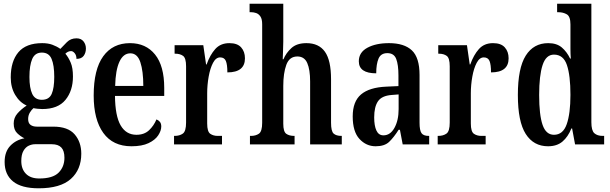

<svg xmlns="http://www.w3.org/2000/svg" viewBox="-20 -780 3297 1037"><path d="M189 237Q96 237 50.5 200Q5 163 5 95Q5 39 36 7Q67 -25 112 -33Q91 -43 72.5 -61Q54 -79 54 -113Q54 -144 74 -167Q94 -190 124 -210Q86 -227 62 -267.5Q38 -308 38 -362Q38 -449 79.5 -498Q121 -547 208 -547Q239 -547 262.5 -538.5Q286 -530 306 -516Q321 -532 341.5 -552.5Q362 -573 393 -573Q418 -573 431 -556.5Q444 -540 444 -518Q444 -495 432 -478.5Q420 -462 393 -462Q393 -481 383.5 -492.5Q374 -504 364 -504Q354 -504 346.5 -500Q339 -496 333 -490Q350 -470 362 -441.5Q374 -413 374 -367Q374 -290 333.5 -240.5Q293 -191 208 -191Q199 -191 183.5 -192.5Q168 -194 161 -196Q151 -188 141.5 -172.5Q132 -157 132 -137Q132 -115 145 -105.5Q158 -96 179 -96H268Q347 -96 383 -54.5Q419 -13 419 50Q419 136 362.5 186.5Q306 237 189 237ZM206 -241Q245 -241 259 -272.5Q273 -304 273 -365Q273 -428 258.5 -462Q244 -496 206 -496Q169 -496 154 -461.5Q139 -427 139 -364Q139 -305 154 -273Q169 -241 206 -241ZM192 184Q265 184 296.5 152.5Q328 121 328 72Q328 34 311 16.5Q294 -1 260 -1H169Q152 -1 135 7Q118 15 106.5 35Q95 55 95 90Q95 133 120 158.5Q145 184 192 184Z M690 10Q590 10 538 -62Q486 -134 486 -264Q486 -405 537.5 -476Q589 -547 682 -547Q768 -547 817.5 -485.5Q867 -424 867 -305V-262H601Q602 -154 631.5 -103Q661 -52 717 -52Q759 -52 785 -76.5Q811 -101 825 -135Q836 -131 843.5 -122Q851 -113 851 -97Q851 -74 834.5 -49Q818 -24 782.5 -7Q747 10 690 10ZM754 -316Q754 -396 738 -444Q722 -492 684 -492Q646 -492 625 -446.5Q604 -401 602 -316Z M920 0V-46H923Q950 -46 967.5 -58.5Q985 -71 985 -118V-422Q985 -466 969 -478Q953 -490 926 -490H923V-536H1078L1093 -432H1096Q1114 -483 1142.5 -515Q1171 -547 1219 -547Q1262 -547 1282.5 -524Q1303 -501 1303 -465Q1303 -389 1208 -389Q1208 -431 1200 -450.5Q1192 -470 1169 -470Q1146 -470 1130.5 -440.5Q1115 -411 1107 -366Q1099 -321 1099 -276V-113Q1099 -69 1115.5 -57.5Q1132 -46 1156 -46H1179V0Z M1330 0V-46H1336Q1361 -46 1378.5 -58Q1396 -70 1396 -117V-649Q1396 -677 1386.5 -691Q1377 -705 1363.5 -709.5Q1350 -714 1338 -714H1328V-760H1510V-555Q1510 -526 1508.5 -498.5Q1507 -471 1507 -460H1511Q1525 -494 1554 -520.5Q1583 -547 1635 -547Q1702 -547 1735 -500.5Q1768 -454 1768 -352V-117Q1768 -71 1782 -58.5Q1796 -46 1824 -46H1826V0H1655V-340Q1655 -404 1639.5 -439.5Q1624 -475 1586 -475Q1543 -475 1526.5 -430Q1510 -385 1510 -316V-112Q1510 -69 1526 -57.5Q1542 -46 1569 -46H1571V0Z M2009 10Q1958 10 1921.5 -29.5Q1885 -69 1885 -151Q1885 -232 1930 -270Q1975 -308 2066 -312L2132 -315V-373Q2132 -430 2120 -461.5Q2108 -493 2072 -493Q2037 -493 2024.5 -463.5Q2012 -434 2012 -384Q1918 -384 1918 -449Q1918 -497 1964 -522Q2010 -547 2081 -547Q2163 -547 2204.5 -508Q2246 -469 2246 -375V-117Q2246 -76 2256.5 -61Q2267 -46 2295 -46H2298V0H2155L2140 -79H2133Q2107 -38 2082 -14Q2057 10 2009 10ZM2051 -49Q2088 -49 2110.5 -89.5Q2133 -130 2133 -191V-270L2095 -267Q2042 -263 2021.5 -233Q2001 -203 2001 -146Q2001 -101 2013 -75Q2025 -49 2051 -49Z M2344 0V-46H2347Q2374 -46 2391.5 -58.5Q2409 -71 2409 -118V-422Q2409 -466 2393 -478Q2377 -490 2350 -490H2347V-536H2502L2517 -432H2520Q2538 -483 2566.5 -515Q2595 -547 2643 -547Q2686 -547 2706.5 -524Q2727 -501 2727 -465Q2727 -389 2632 -389Q2632 -431 2624 -450.5Q2616 -470 2593 -470Q2570 -470 2554.5 -440.5Q2539 -411 2531 -366Q2523 -321 2523 -276V-113Q2523 -69 2539.5 -57.5Q2556 -46 2580 -46H2603V0Z M2940 10Q2862 10 2819.5 -56.5Q2777 -123 2777 -267Q2777 -412 2819.5 -479.5Q2862 -547 2941 -547Q2987 -547 3014.5 -523.5Q3042 -500 3059 -464H3063Q3061 -487 3061 -515Q3061 -543 3061 -572V-648Q3061 -691 3041.5 -702.5Q3022 -714 2996 -714H2989V-760H3174V-120Q3174 -75 3190 -60.5Q3206 -46 3235 -46H3243V0H3086L3070 -86H3066Q3048 -41 3018 -15.5Q2988 10 2940 10ZM2972 -52Q3021 -52 3041 -109.5Q3061 -167 3061 -268Q3061 -372 3042 -428.5Q3023 -485 2972 -485Q2929 -485 2910.5 -428.5Q2892 -372 2892 -267Q2892 -159 2910.5 -105.5Q2929 -52 2972 -52Z"/></svg>

Font: Noto Serif Tamil ExtraCondensed SemiBold
Style: Italic
Weight: 600
Width: 2
Italic angle: -12°
Designer: Indian Type Foundry, Tom Grace, and the Monotype Design Team
Foundry: Monotype Imaging Inc.
Version: Version 2.003; ttfautohint (v1.8.4.7-5d5b)